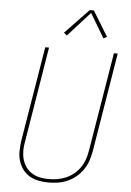

<svg xmlns="http://www.w3.org/2000/svg" viewBox="-63 -1007 726 1061"><g transform="rotate(5 300.0 -476.5)"><path d="M246 8Q218 8 190.5 2.5Q163 -3 140.5 -16.5Q118 -30 102.5 -51.5Q87 -73 79.5 -98.5Q72 -124 72.5 -152Q73 -180 77 -208L164 -735H185L98 -205Q93 -180 93 -155Q93 -130 99.5 -107Q106 -84 119.5 -65Q133 -46 153 -33.5Q173 -21 197 -16Q221 -11 246 -11Q270 -11 294 -15Q318 -19 341.5 -29Q365 -39 385 -55.5Q405 -72 419.5 -93Q434 -114 442 -137.5Q450 -161 454 -185L545 -735H566L475 -182Q470 -155 461 -129.5Q452 -104 436 -81Q420 -58 398 -40Q376 -22 350.5 -11Q325 0 298.5 4Q272 8 246 8ZM277 -810 260 -824 391 -961H414L499 -822L480 -812L400 -946Z"/></g></svg>

Font: Iosevka Curly Thin Extended
Style: Italic
Weight: 100
Width: 7
Italic angle: -9°
Monospace: yes
Designer: Belleve Invis
Foundry: Belleve Invis
Version: Version 11.1.0; ttfautohint (v1.8.3)